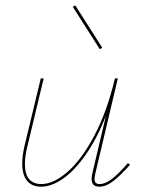

<svg xmlns="http://www.w3.org/2000/svg" viewBox="-20 -702 540 725"><path d="M471 -80Q435 -39 407.5 -18Q380 3 355 3Q326 3 326 -26Q326 -36 329 -49L380 -265Q346 -178 303.5 -117.5Q261 -57 217.5 -27Q174 3 135 3Q101 3 82.5 -19Q64 -41 64 -84Q64 -114 73 -153L134 -406H145L84 -152Q74 -113 74 -83Q74 -44 90 -25.5Q106 -7 136 -7Q182 -7 235 -53Q288 -99 336 -189.5Q384 -280 414 -406H425L340 -47Q337 -35 337 -26Q337 -7 355 -7Q378 -7 403 -26.5Q428 -46 463 -86ZM255 -676 264 -682 366 -522 357 -516Z"/></svg>

Font: Ysabeau Hairline
Style: Italic
Weight: 100
Italic angle: -12°
Designer: Christian Thalmann (Catharsis Fonts)
Version: Version 0.003